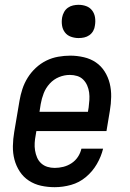

<svg xmlns="http://www.w3.org/2000/svg" viewBox="-20 -769 540 797"><path d="M207 8Q178 8 150.5 2Q123 -4 100 -19Q77 -34 62 -57Q47 -80 40 -106.5Q33 -133 33.5 -162.5Q34 -192 39 -221L61 -351Q65 -375 73 -399.5Q81 -424 95 -446.5Q109 -469 129 -487.5Q149 -506 172.5 -517.5Q196 -529 221.5 -533.5Q247 -538 272 -538Q300 -538 328 -531.5Q356 -525 378 -510Q400 -495 414.5 -472Q429 -449 435.5 -422.5Q442 -396 441.5 -367Q441 -338 436 -309L422 -225H131L128 -207Q125 -192 124 -176Q123 -160 125.5 -144.5Q128 -129 134 -115Q140 -101 151 -91Q162 -81 176.5 -76.5Q191 -72 207 -72Q225 -72 243 -76.5Q261 -81 277 -91.5Q293 -102 303.5 -118Q314 -134 318 -152H408Q400 -119 382 -88Q364 -57 336.5 -34Q309 -11 275 -1.5Q241 8 207 8ZM144 -305H345L348 -323Q350 -338 351 -354Q352 -370 350 -385Q348 -400 342 -414Q336 -428 325.5 -438.5Q315 -449 300.5 -453.5Q286 -458 270 -458Q270 -458 270 -458Q270 -458 270 -458Q247 -458 225 -449Q203 -440 186.5 -422Q170 -404 161.5 -382Q153 -360 149 -337ZM306 -611Q290 -611 274.5 -616.5Q259 -622 249.5 -634.5Q240 -647 237.5 -663.5Q235 -680 238 -697Q240 -708 246 -719Q252 -730 262 -737Q272 -744 283.5 -746.5Q295 -749 306 -749Q323 -749 338 -743.5Q353 -738 362.5 -725.5Q372 -713 374.5 -696.5Q377 -680 374 -663Q373 -652 367 -641Q361 -630 351 -623Q341 -616 329.5 -613.5Q318 -611 306 -611Z"/></svg>

Font: Iosevka Curly Slab MdObl
Style: Regular
Weight: 500
Italic angle: -9°
Monospace: yes
Designer: Belleve Invis
Foundry: Belleve Invis
Version: Version 11.0.0; ttfautohint (v1.8.3)